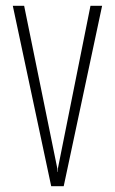

<svg xmlns="http://www.w3.org/2000/svg" viewBox="-20 -640 395 660"><path d="M156 0 24 -620H63L177 -61L178 -49H179V-61L291 -620H331L199 0Z"/></svg>

Font: Smooch Sans Thin Light
Style: Regular
Weight: 300
Version: Version 1.010